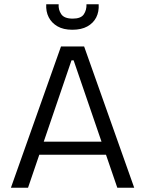

<svg xmlns="http://www.w3.org/2000/svg" viewBox="-20 -877 678 897"><path d="M31 0 265 -660H373L607 0H528L324 -595H314L111 0ZM135 -154V-215H511V-154ZM196 -857H254Q252 -832 266 -811Q280 -790 320 -790Q358 -790 371.5 -810Q385 -830 384 -857H441Q443 -822 429.5 -795.5Q416 -769 388 -753.5Q360 -738 318 -738Q276 -738 248.5 -754Q221 -770 207.5 -796.5Q194 -823 196 -857Z"/></svg>

Font: Bricolage Grotesque 24pt Light
Style: Regular
Weight: 300
Designer: Mathieu Triay
Foundry: Atelier Triay
Version: Version 1.001;gftools[0.9.33.dev8+g029e19f]